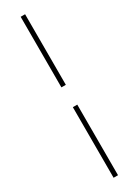

<svg xmlns="http://www.w3.org/2000/svg" viewBox="-242 -745 679 940"><g transform="rotate(-30 97.5 -275.0)"><path d="M85 -331V-730H110V-331ZM85 180V-219H110V180Z"/></g></svg>

Font: MuseoModerno Thin Thin
Style: Regular
Weight: 250
Version: Version 1.003